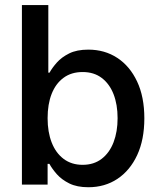

<svg xmlns="http://www.w3.org/2000/svg" viewBox="-20 -748 649 778"><path d="M337.9 10.7Q292 10.7 261 -4.6Q230 -20 210.7 -41.7Q191.4 -63.5 180.2 -84H172.9V0H68.8V-727.5H175.8V-453.6H180.7Q191.4 -473.1 210.4 -494.6Q229.5 -516.1 260.3 -531.5Q291 -546.9 337.9 -546.9Q404.3 -546.9 455.3 -513.4Q506.3 -480 535.6 -417.7Q564.9 -355.5 564.9 -268.6Q564.9 -182.1 535.9 -119.6Q506.8 -57.1 455.8 -23.2Q404.8 10.7 337.9 10.7ZM314.9 -80.1Q360.4 -80.1 392.1 -104.5Q423.8 -128.9 440.2 -171.6Q456.5 -214.4 456.5 -269Q456.5 -324.2 440.2 -366.2Q423.8 -408.2 392.3 -432.1Q360.8 -456.1 314.9 -456.1Q269 -456.1 237.3 -432.6Q205.6 -409.2 189.2 -367.4Q172.9 -325.7 172.9 -269Q172.9 -212.9 189.5 -170.4Q206.1 -127.9 238 -104Q270 -80.1 314.9 -80.1Z"/></svg>

Font: Inter 18pt Medium
Style: Regular
Weight: 500
Designer: Rasmus Andersson
Foundry: rsms
Version: Version 4.001;git-66647c0bb